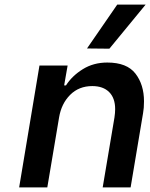

<svg xmlns="http://www.w3.org/2000/svg" viewBox="-20 -812 651 832"><path d="M151 -528H273L258 -442H266Q292 -483 338.5 -512Q385 -541 445 -541Q530 -541 567 -493Q604 -445 604 -373Q604 -343 600 -322L546 0H425L476 -303Q479 -323 479 -339Q479 -387 453 -413Q427 -439 380 -439Q322 -439 284 -401Q246 -363 236 -303L185 0H63ZM357 -602 488 -792H611L454 -601Z"/></svg>

Font: Be Vietnam SemiBold
Style: Italic
Weight: 600
Italic angle: -9.556°
Designer: Gabriel Lam
Foundry: TypeRant
Version: Version 3.000